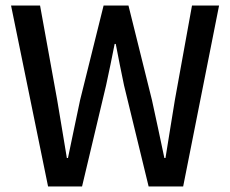

<svg xmlns="http://www.w3.org/2000/svg" viewBox="-20 -675 834 695"><path d="M154 0 20 -655H125L187 -313Q196 -261 204.5 -208.5Q213 -156 222 -103H226Q237 -156 248 -208.5Q259 -261 270 -313L355 -655H445L530 -313Q541 -262 552.5 -209Q564 -156 575 -103H579Q588 -156 596 -208.5Q604 -261 613 -313L675 -655H773L643 0H518L429 -366Q421 -404 413.5 -441.5Q406 -479 399 -516H395Q388 -479 380 -441.5Q372 -404 364 -366L277 0Z"/></svg>

Font: Assistant SemiBold
Style: Regular
Weight: 600
Designer: Hebrew By Ben Nathan, Latin by Paul Hunt
Version: Version 3.000